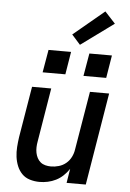

<svg xmlns="http://www.w3.org/2000/svg" viewBox="-63 -1023 727 1077"><g transform="rotate(5 300.0 -484.5)"><path d="M201 8Q173 8 146.5 0Q120 -8 102 -26.5Q84 -45 74 -69.5Q64 -94 60.5 -121Q57 -148 59 -176Q61 -204 65 -232L113 -520H221L171 -217Q168 -201 167.5 -184.5Q167 -168 170 -153Q173 -138 180 -124.5Q187 -111 198.5 -101.5Q210 -92 225.5 -88Q241 -84 258 -84Q279 -84 301.5 -90.5Q324 -97 342 -112Q360 -127 370.5 -148Q381 -169 384 -191L439 -520H547L461 0H353L366 -80Q352 -59 333.5 -41.5Q315 -24 293 -13Q271 -2 247.5 3Q224 8 201 8ZM523 -606H395L417 -734H544ZM293 -606H165L187 -734H314ZM360 -778 312 -832 486 -977 545 -913Z"/></g></svg>

Font: Iosevka SS04 SmBd Ex Obl
Style: Regular
Weight: 600
Width: 7
Italic angle: -9°
Monospace: yes
Designer: Belleve Invis
Foundry: Belleve Invis
Version: Version 19.0.0; ttfautohint (v1.8.4)